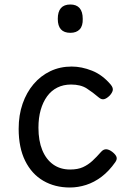

<svg xmlns="http://www.w3.org/2000/svg" viewBox="-20 -815 563 854"><path d="M291 19Q224 19 172.5 -11Q121 -41 92 -99.5Q63 -158 63 -242Q63 -303 80.5 -353.5Q98 -404 129.5 -441Q161 -478 204 -498.5Q247 -519 299 -519Q343 -519 389.5 -500.5Q436 -482 473 -438Q484 -424 481.5 -413Q479 -402 468 -390Q455 -377 443.5 -374Q432 -371 420 -381Q393 -404 366 -421.5Q339 -439 296 -439Q262 -439 235 -425.5Q208 -412 189.5 -386.5Q171 -361 161 -326Q151 -291 151 -247Q151 -189 168 -147.5Q185 -106 216.5 -83.5Q248 -61 292 -61Q326 -61 349 -71.5Q372 -82 391 -99.5Q410 -117 430 -140Q441 -152 453.5 -151Q466 -150 480 -139Q494 -128 498 -117.5Q502 -107 493 -94Q465 -54 432 -29Q399 -4 363 7.5Q327 19 291 19ZM293 -669Q265 -669 251 -684.5Q237 -700 237 -731Q237 -763 251 -779Q265 -795 293 -795Q320 -795 334 -779Q348 -763 348 -731Q349 -700 334.5 -684.5Q320 -669 293 -669Z"/></svg>

Font: Playwrite HR Lijeva
Style: Regular
Weight: 400
Designer: Veronika Burian, José Scaglione
Foundry: TypeTogether
Version: Version 1.002